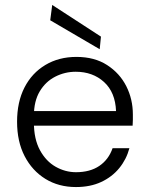

<svg xmlns="http://www.w3.org/2000/svg" viewBox="-20 -744 600 776"><path d="M287 12Q217 12 163.5 -21Q110 -54 79.5 -113Q49 -172 49 -252Q49 -332 79 -390.5Q109 -449 163.5 -481.5Q218 -514 289 -514Q362 -514 413 -481Q464 -448 490.5 -395.5Q517 -343 517 -281Q517 -271 517 -260Q517 -249 516 -236H102V-295H449Q446 -371 400.5 -412.5Q355 -454 286 -454Q242 -454 203 -434Q164 -414 140.5 -374.5Q117 -335 117 -276V-249Q117 -182 141.5 -137Q166 -92 205 -70Q244 -48 287 -48Q344 -48 381.5 -73.5Q419 -99 435 -145H503Q491 -100 462 -64.5Q433 -29 389 -8.5Q345 12 287 12ZM383 -545 183 -662 191 -724 388 -596Z"/></svg>

Font: DM Sans 16pt Light
Style: Regular
Weight: 300
Version: Version 4.004;gftools[0.9.30]